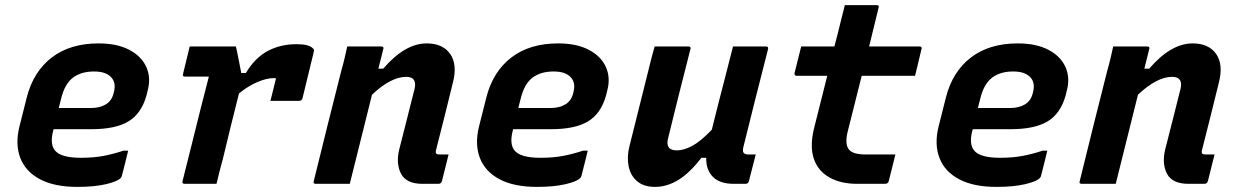

<svg xmlns="http://www.w3.org/2000/svg" viewBox="-20 -720 4840 752"><path d="M366 -550Q439 -550 487 -524.5Q535 -499 553.5 -456.5Q572 -414 558 -364L554 -347Q534 -275 483 -244.5Q432 -214 339 -214H190L188 -207Q175 -156 195 -131Q218 -102 297 -102Q347 -102 386 -109.5Q425 -117 464 -130H482Q476 -106 470 -81Q464 -56 457 -30Q456 -26 452 -22Q439 -9 394.5 1.5Q350 12 283 12Q193 12 136.5 -18Q80 -48 59.5 -101.5Q39 -155 56 -224L85 -339Q111 -440 183 -495Q255 -550 366 -550ZM348 -440Q298 -440 266 -416Q234 -392 220 -336L210 -297H337Q371 -297 395 -311.5Q419 -326 426 -359Q436 -397 414 -419Q404 -429 388 -434.5Q372 -440 348 -440Z M723 -538H904Q904 -538 908 -520Q912 -502 916.5 -477.5Q921 -453 925 -434H943Q978 -493 1028 -520Q1078 -547 1142 -547Q1191 -547 1206 -530Q1210 -527 1210 -523.5Q1210 -520 1209 -517L1165 -336Q1162 -325 1151 -325H1039L1044 -344Q1048 -361 1052.5 -378.5Q1057 -396 1061 -413Q1059 -414 1051 -414Q1025 -414 989 -399Q953 -384 916 -354Q901 -295 884.5 -228Q868 -161 853 -98Q846 -72 839.5 -47.5Q833 -23 828 0H703Q692 0 695 -11Q710 -69 728 -142.5Q746 -216 764.5 -289Q783 -362 798 -420H705Q693 -420 697 -431Q704 -458 710 -484.5Q716 -511 723 -538Z M1340 -538H1473Q1485 -538 1481 -527Q1471 -489 1462 -451H1481Q1566 -550 1651 -550Q1714 -550 1743 -509Q1772 -468 1754 -397Q1738 -330 1721.5 -265.5Q1705 -201 1688 -133Q1685 -122 1689 -118Q1692 -115 1702 -115H1737Q1730 -89 1724 -63Q1718 -37 1711 -11Q1708 0 1697 0H1635Q1571 0 1550.5 -40Q1530 -80 1544 -136Q1560 -198 1574 -254Q1588 -310 1604 -373Q1614 -419 1571 -419Q1511 -419 1437 -349Q1393 -174 1350 0H1217Q1205 0 1209 -11Q1235 -118 1262 -225.5Q1289 -333 1316 -440Q1324 -468 1330 -493.5Q1336 -519 1340 -538Z M2166 -550Q2239 -550 2287 -524.5Q2335 -499 2353.5 -456.5Q2372 -414 2358 -364L2354 -347Q2334 -275 2283 -244.5Q2232 -214 2139 -214H1990L1988 -207Q1975 -156 1995 -131Q2018 -102 2097 -102Q2147 -102 2186 -109.5Q2225 -117 2264 -130H2282Q2276 -106 2270 -81Q2264 -56 2257 -30Q2256 -26 2252 -22Q2239 -9 2194.5 1.5Q2150 12 2083 12Q1993 12 1936.5 -18Q1880 -48 1859.5 -101.5Q1839 -155 1856 -224L1885 -339Q1911 -440 1983 -495Q2055 -550 2166 -550ZM2148 -440Q2098 -440 2066 -416Q2034 -392 2020 -336L2010 -297H2137Q2171 -297 2195 -311.5Q2219 -326 2226 -359Q2236 -397 2214 -419Q2204 -429 2188 -434.5Q2172 -440 2148 -440Z M2544 -538H2676Q2688 -538 2684 -527Q2662 -440 2640 -353.5Q2618 -267 2597 -180Q2584 -131 2631 -131Q2658 -131 2691 -148.5Q2724 -166 2768 -212Q2780 -261 2792 -308.5Q2804 -356 2818.5 -411Q2833 -466 2851 -538H2980Q2991 -538 2988 -527Q2963 -430 2937.5 -328.5Q2912 -227 2891 -142Q2888 -126 2893 -121Q2899 -115 2909 -115H2940L2913 -10Q2910 0 2900 0H2854Q2799 0 2772 -27.5Q2745 -55 2746 -102H2727Q2681 -42 2636.5 -15Q2592 12 2546 12Q2501 12 2475 -10.5Q2449 -33 2442 -69.5Q2435 -106 2445 -146Q2463 -220 2482 -294Q2501 -368 2519 -442Q2525 -468 2531.5 -492.5Q2538 -517 2544 -538Z M3487 -115Q3480 -88 3474 -63Q3468 -38 3461 -11Q3458 0 3447 0H3337Q3274 0 3229.5 -24.5Q3185 -49 3168 -97Q3151 -145 3168 -216Q3181 -268 3194 -319.5Q3207 -371 3220 -423H3100Q3095 -423 3093 -426.5Q3091 -430 3092 -434Q3099 -462 3105 -486Q3111 -510 3118 -538H3248Q3252 -553 3256 -568.5Q3260 -584 3264 -600Q3270 -626 3276.5 -650.5Q3283 -675 3289 -700H3413Q3425 -700 3421 -689Q3412 -651 3402.5 -613.5Q3393 -576 3384 -538H3581Q3593 -538 3589 -527Q3582 -499 3576.5 -475Q3571 -451 3564 -423H3355Q3342 -370 3328.5 -317.5Q3315 -265 3302 -212Q3286 -154 3307 -132Q3324 -115 3370 -115Z M3966 -550Q4039 -550 4087 -524.5Q4135 -499 4153.5 -456.5Q4172 -414 4158 -364L4154 -347Q4134 -275 4083 -244.5Q4032 -214 3939 -214H3790L3788 -207Q3775 -156 3795 -131Q3818 -102 3897 -102Q3947 -102 3986 -109.5Q4025 -117 4064 -130H4082Q4076 -106 4070 -81Q4064 -56 4057 -30Q4056 -26 4052 -22Q4039 -9 3994.5 1.5Q3950 12 3883 12Q3793 12 3736.5 -18Q3680 -48 3659.5 -101.5Q3639 -155 3656 -224L3685 -339Q3711 -440 3783 -495Q3855 -550 3966 -550ZM3948 -440Q3898 -440 3866 -416Q3834 -392 3820 -336L3810 -297H3937Q3971 -297 3995 -311.5Q4019 -326 4026 -359Q4036 -397 4014 -419Q4004 -429 3988 -434.5Q3972 -440 3948 -440Z M4340 -538H4473Q4485 -538 4481 -527Q4471 -489 4462 -451H4481Q4566 -550 4651 -550Q4714 -550 4743 -509Q4772 -468 4754 -397Q4738 -330 4721.5 -265.5Q4705 -201 4688 -133Q4685 -122 4689 -118Q4692 -115 4702 -115H4737Q4730 -89 4724 -63Q4718 -37 4711 -11Q4708 0 4697 0H4635Q4571 0 4550.5 -40Q4530 -80 4544 -136Q4560 -198 4574 -254Q4588 -310 4604 -373Q4614 -419 4571 -419Q4511 -419 4437 -349Q4393 -174 4350 0H4217Q4205 0 4209 -11Q4235 -118 4262 -225.5Q4289 -333 4316 -440Q4324 -468 4330 -493.5Q4336 -519 4340 -538Z"/></svg>

Font: Recursive Mn Lnr St
Style: Bold Italic
Weight: 700
Italic angle: -15°
Monospace: yes
Version: Version 1.079;hotconv 1.0.112;makeotfexe 2.5.65598; ttfautoh